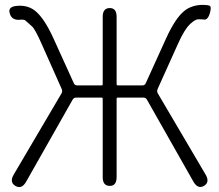

<svg xmlns="http://www.w3.org/2000/svg" viewBox="-20 -762 899 787"><path d="M43 0Q18 -15 36 -46L232 -379Q237 -388 233 -397L152 -579Q124 -643 111 -654Q98 -666 84 -678Q78 -683 62 -681Q28 -678 20 -707Q11 -735 50 -738Q95 -742 126 -716Q162 -686 199 -605L283 -420Q287 -412 296 -412H396Q401 -412 401 -417V-693Q401 -729 430 -729Q458 -729 458 -693V-417Q458 -412 463 -412H564Q573 -412 577 -420L661 -605Q698 -686 734 -716Q765 -742 812 -742Q830 -742 839 -738.5Q848 -735 840 -707Q831 -678 814 -682Q809 -683 793 -683Q781 -683 762 -666Q736 -643 708 -579L626 -397Q622 -388 627 -379L823 -46Q841 -15 816 0Q791 14 773 -17L582 -354Q577 -362 568 -362H463Q458 -362 458 -357V-36Q458 0 430 0Q401 0 401 -36V-357Q401 -362 396 -362H292Q283 -362 278 -354L87 -17Q69 15 43 0Z"/></svg>

Font: Resource Han Rounded KR Light
Style: Regular
Weight: 300
Designer: Cyano Hao (round all glyphs); Ryoko NISHIZUKA 西塚涼子 (kana, bopomofo & ideographs); Paul D. Hunt (Latin, Greek & Cyrillic)
Foundry: Cyano Hao
Version: 0.990